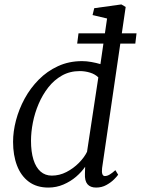

<svg xmlns="http://www.w3.org/2000/svg" viewBox="-20 -837 636 867"><path d="M441 -78Q439 -60 442.2 -51Q445.5 -42 453.5 -42Q464 -42 475.2 -48.8Q486.5 -55.5 501 -68.5L513.5 -48Q508.5 -40.5 494.8 -26.8Q481 -13 460.2 -1.5Q439.5 10 414 10Q388 10 375 -5.2Q362 -20.5 363.5 -53L364.5 -84Q349 -61 323.8 -39.2Q298.5 -17.5 266.5 -3.8Q234.5 10 198.5 10Q145.5 10 110 -16.5Q74.5 -43 56.8 -89.5Q39 -136 39 -196.5Q39 -243 52.2 -293.5Q65.5 -344 91.2 -391.5Q117 -439 154.8 -477.2Q192.5 -515.5 241.8 -538.2Q291 -561 351 -561Q371 -561 393 -557Q415 -553 433.5 -547.5L463.5 -753.5L398 -769L405.5 -800L528 -817L547.5 -805.5ZM424 -487.5Q409.5 -502 386.8 -509Q364 -516 340.5 -516Q295.5 -516 260 -496Q224.5 -476 198.2 -442.5Q172 -409 154.5 -368Q137 -327 128.5 -283.8Q120 -240.5 120 -201.5Q120 -151.5 131 -116.2Q142 -81 163 -62.5Q184 -44 214 -44Q248.5 -44 280 -60.2Q311.5 -76.5 336 -101.2Q360.5 -126 373 -151.5ZM334.5 -686.5H596.5L591 -640H328.5Z"/></svg>

Font: Merriweather 36pt Light
Style: Italic
Weight: 300
Italic angle: -7.8°
Version: Version 2.101